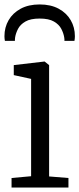

<svg xmlns="http://www.w3.org/2000/svg" viewBox="-21 -844 357 864"><path d="M31 0V-43L119 -51V-489L41 -506V-551L178 -567H180L200 -551V-50L287 -43V0ZM157.5 -824Q207.5 -824 243 -804.8Q278.5 -785.5 297.2 -753.2Q316 -721 316 -681Q316 -676.5 315.5 -671Q315 -665.5 314 -660H269Q269 -662.5 269 -666.5Q269 -670.5 268 -675.5Q265 -694.5 254.8 -714.2Q244.5 -734 221.5 -747.2Q198.5 -760.5 157.5 -760.5Q116.5 -760.5 93.5 -747.2Q70.5 -734 60.2 -714.2Q50 -694.5 47 -675.5Q46.5 -670.5 46.2 -666.5Q46 -662.5 46 -660H1Q0 -665.5 -0.5 -671Q-1 -676.5 -1 -681Q-1 -721 17.8 -753.2Q36.5 -785.5 72 -804.8Q107.5 -824 157.5 -824Z"/></svg>

Font: Merriweather Light 18pt Light
Style: Regular
Weight: 300
Version: Version 2.100